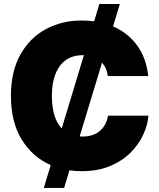

<svg xmlns="http://www.w3.org/2000/svg" viewBox="-20 -839 788 952"><path d="M197.3 92.8 231.4 -20.5Q142.6 -59.1 88.4 -145.8Q34.2 -232.4 34.2 -363.3Q34.2 -484.9 81.1 -568.4Q127.9 -651.9 207.5 -694.6Q287.1 -737.3 384.8 -737.3Q416.5 -737.3 446.8 -733.4L472.7 -819.3H574.2L540.5 -708Q613.3 -676.8 659.4 -614.3Q705.6 -551.8 714.8 -461.9H514.6Q509.8 -502 485.8 -528.3L375 -162.6Q382.3 -162.1 389.6 -162.1Q443.8 -162.1 476.1 -190.7Q508.3 -219.2 515.6 -265.6H715.8Q712.4 -219.2 690.2 -170.9Q668 -122.6 626.7 -81.5Q585.4 -40.5 525.1 -15.4Q464.8 9.8 384.8 9.8Q353.5 9.8 324.2 5.4L297.9 92.8ZM286.1 -202.1 396 -565.4Q393.6 -565.4 390.6 -565.4Q316.4 -565.4 276.9 -512Q237.3 -458.5 237.3 -363.3Q237.3 -253.4 286.1 -202.1Z"/></svg>

Font: Inter Black
Style: Regular
Weight: 900
Designer: Rasmus Andersson
Foundry: rsms
Version: Version 4.000;git-a52131595